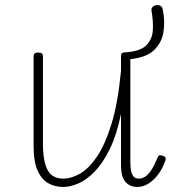

<svg xmlns="http://www.w3.org/2000/svg" viewBox="-20 -723 686 760"><path d="M230 17Q198 17 171.5 2.5Q145 -12 129 -47.5Q113 -83 113 -145V-500Q113 -508 117.5 -511.5Q122 -515 131 -515Q141 -515 145.5 -511.5Q150 -508 150 -500V-155Q150 -108 158 -77Q166 -46 183.5 -31Q201 -16 231 -16Q262 -16 296.5 -35.5Q331 -55 363.5 -102.5Q396 -150 421.5 -233Q447 -316 459 -443V-501Q459 -510 463.5 -513Q468 -516 478 -516Q536 -520 559.5 -544Q583 -568 585 -603.5Q587 -639 580 -679Q578 -689 583.5 -695Q589 -701 597.5 -702.5Q606 -704 614 -700.5Q622 -697 624 -686Q634 -639 627 -596Q620 -553 589 -524Q558 -495 496 -489V-81Q496 -63 498.5 -48.5Q501 -34 508 -25Q515 -16 529 -16Q544 -16 556 -24.5Q568 -33 580 -51.5Q592 -70 604 -100Q607 -108 612.5 -108.5Q618 -109 625 -106Q633 -104 635 -99Q637 -94 635 -89Q623 -54 604.5 -30.5Q586 -7 565.5 5Q545 17 524 17Q508 17 496 11.5Q484 6 475.5 -4.5Q467 -15 463 -31Q459 -47 459 -68V-272Q442 -189 414.5 -133Q387 -77 355 -44Q323 -11 290.5 3Q258 17 230 17Z"/></svg>

Font: Playwrite FR Moderne Thin
Style: Regular
Weight: 250
Version: Version 1.002